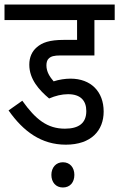

<svg xmlns="http://www.w3.org/2000/svg" viewBox="-20 -642 529 852"><path d="M282 -224C338 -224 363 -195 363 -149C363 -96 330 -71 268 -71C190 -71 138 -112 79 -195L18 -152C84 -58 164 0 272 0C385 0 440 -63 440 -147C440 -236 383 -293 293 -293C270 -293 242 -289 218 -281C201 -301 186 -323 186 -352C186 -364 189 -376 196 -382C206 -392 219 -396 250 -396H399V-553H489V-622H0V-553H322V-465H264C199 -465 167 -453 143 -432C122 -414 110 -388 110 -355C110 -290 154 -242 198 -205C226 -217 254 -224 282 -224ZM208 134C208 167 228 190 259 190C291 190 310 167 310 134C310 102 291 78 259 78C228 78 208 102 208 134Z"/></svg>

Font: Noto Sans Condensed
Style: Italic
Weight: 400
Width: 3
Italic angle: -12°
Designer: Monotype Design Team
Foundry: Monotype Imaging Inc.
Version: Version 2.013